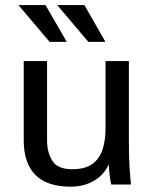

<svg xmlns="http://www.w3.org/2000/svg" viewBox="-20 -718 600 747"><path d="M255.4 8.3Q162.6 8.3 117.4 -37.8Q72.3 -84 72.3 -171.9V-480.5H163.1V-171.4Q163.1 -125.5 183.6 -92.5Q204.1 -59.6 260.3 -59.6Q312 -59.6 340.1 -80.6Q368.2 -101.6 379.4 -137.5Q390.6 -173.3 390.6 -218.3V-480.5H481.4V-175.8Q481.4 -105.5 484.1 -65.9Q486.8 -26.4 489.7 0H413.1Q410.2 -9.8 407.7 -28.1Q405.3 -46.4 402.8 -78.6Q384.3 -36.6 344.7 -14.2Q305.2 8.3 255.4 8.3ZM172.9 -555.2 51.8 -698.2H157.2L239.7 -555.2ZM323.7 -555.2 202.6 -698.2H308.6L390.1 -555.2Z"/></svg>

Font: Shanti
Style: Regular
Weight: 400
Designer: Vernon Adams
Foundry: Vernon Adams
Version: Version 1.100; ttfautohint (v1.8.4)